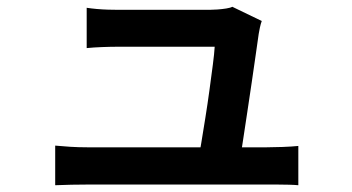

<svg xmlns="http://www.w3.org/2000/svg" viewBox="-20 -538 1040 567"><path d="M753 -476Q750 -468 747.5 -456.5Q745 -445 744 -438Q741 -416 735.5 -378.5Q730 -341 723.5 -295.5Q717 -250 710 -205Q703 -160 697.5 -122.5Q692 -85 688 -64H565Q569 -83 574.5 -116.5Q580 -150 586.5 -190.5Q593 -231 598.5 -271.5Q604 -312 608.5 -346.5Q613 -381 614 -400Q598 -400 567.5 -400Q537 -400 500 -400Q463 -400 427 -400Q391 -400 365 -400Q339 -400 330 -400Q307 -400 281.5 -399Q256 -398 236 -396V-515Q249 -513 265.5 -511.5Q282 -510 299 -509.5Q316 -509 329 -509Q343 -509 370 -509Q397 -509 430 -509Q463 -509 496 -509Q529 -509 556.5 -509Q584 -509 599 -509Q609 -509 622.5 -510Q636 -511 648.5 -513Q661 -515 666 -518ZM143 -108Q163 -106 187.5 -104.5Q212 -103 237 -103Q252 -103 293 -103Q334 -103 389.5 -103Q445 -103 505.5 -103Q566 -103 621.5 -103Q677 -103 716.5 -103Q756 -103 768 -103Q786 -103 814 -104Q842 -105 861 -107V9Q851 8 834 7.5Q817 7 800 7Q783 7 770 7Q757 7 716.5 7Q676 7 620 7Q564 7 503 7Q442 7 386 7Q330 7 290 7Q250 7 237 7Q212 7 191 7.5Q170 8 143 9Z"/></svg>

Font: Noto Sans TC SemiBold
Style: Regular
Weight: 600
Designer: Ryoko NISHIZUKA  (kana, bopomofo & ideographs); Paul D. Hunt (Latin, Greek & Cyrillic); Sandoll Communications , Soo-you
Foundry: Adobe
Version: Version 2.004-H2;hotconv 1.0.118;makeotfexe 2.5.65603